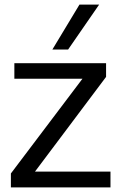

<svg xmlns="http://www.w3.org/2000/svg" viewBox="-20 -809 521 829"><path d="M27 0V-60L336 -469H42V-536H438V-477L131 -68H457V0ZM206 -595 323 -789H408L274 -595Z"/></svg>

Font: Georama
Style: Regular
Weight: 400
Designer: Jean-Baptiste Levee
Foundry: Production Type
Version: Version 1.000